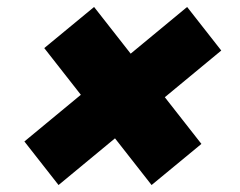

<svg xmlns="http://www.w3.org/2000/svg" viewBox="-20 -577 690 551"><path d="M50 -171 212 -305 107 -439 250 -557 355 -423 517 -557 615 -432 453 -298 558 -164 415 -46 310 -180 148 -46Z"/></svg>

Font: Azeret Mono Black
Style: Italic
Weight: 900
Italic angle: -12°
Designer: Martin Vácha
Foundry: Displaay
Version: Version 1.000; Glyphs 3.0.3, build 3074